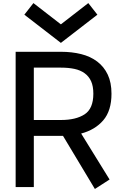

<svg xmlns="http://www.w3.org/2000/svg" viewBox="-20 -1210 819 1242"><path d="M196.2 -1190 373.8 -1052.5 551.2 -1190 610 -1115 373.8 -932.5 137.5 -1115ZM81.2 -875H375Q445 -875 505 -860Q565 -845 608.8 -811.9Q652.5 -778.8 676.9 -727.5Q701.2 -676.2 701.2 -603.8Q701.2 -493.8 648.1 -431.9Q595 -370 505 -346.2L688.8 -48.8L593.8 12.5L387.5 -331.2H198.8V0H81.2ZM375 -433.8Q471.2 -433.8 527.5 -470.6Q583.8 -507.5 583.8 -603.8Q583.8 -652.5 569.4 -684.4Q555 -716.2 527.5 -736.2Q500 -756.2 461.2 -764.4Q422.5 -772.5 375 -772.5H198.8V-433.8Z"/></svg>

Font: Abordage
Style: Regular
Weight: 400
Designer: Ange Degheest & Eugénie Bidaut
Foundry: Velvetyne Type Foundry
Version: Version 1.000;FEAKit 1.0